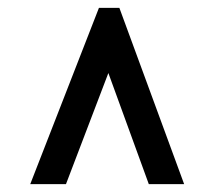

<svg xmlns="http://www.w3.org/2000/svg" viewBox="-20 -673 546 489"><path d="M449 -204H359L256 -487L148 -204H57L232 -653H284Z"/></svg>

Font: Karma SemiBold
Style: Regular
Weight: 600
Designer: Joana Correia
Foundry: Indian Type Foundry
Version: Version 1.202;PS 1.0;hotconv 1.0.78;makeotf.lib2.5.61930; tt